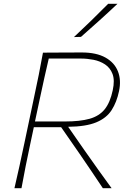

<svg xmlns="http://www.w3.org/2000/svg" viewBox="-20 -990 697 1010"><path d="M56 0Q70.5 -61 82.5 -117Q94.5 -173 108.5 -238L158 -472.5Q172.5 -539.5 183.8 -596Q195 -652.5 206 -713Q246.5 -713 292 -713.5Q337.5 -714 410 -714Q487 -714 534.8 -687.2Q582.5 -660.5 600.5 -614.2Q618.5 -568 606 -510Q594 -452.5 567.2 -410.8Q540.5 -369 486.5 -346.5Q432.5 -324 338.5 -323L423 -201.5Q457 -153 496.8 -97.2Q536.5 -41.5 567 0H521Q489.5 -47.5 459.2 -92.2Q429 -137 399 -180.5L301.5 -321H158L140 -236.5Q126.5 -173 115.2 -117Q104 -61 93 0ZM406 -682H236.5Q224.5 -630 213.2 -580Q202 -530 190 -473L164 -351H322Q401 -351 451.5 -365.2Q502 -379.5 530.8 -415.2Q559.5 -451 573 -515Q584.5 -568 572 -600.8Q559.5 -633.5 532.5 -651.2Q505.5 -669 471.8 -675.5Q438 -682 406 -682ZM369 -795Q415.5 -838.5 460.5 -882.2Q505.5 -926 549 -970H598Q551.5 -926 503.5 -882.8Q455.5 -839.5 406 -796Z"/></svg>

Font: Commissioner Flair Thin
Style: Italic
Weight: 100
Italic angle: -12°
Designer: Kostas Bartsokas
Foundry: Kostas Bartsokas
Version: Version 1.000; ttfautohint (v1.8.3)